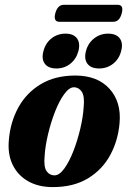

<svg xmlns="http://www.w3.org/2000/svg" viewBox="-20 -772 536 802"><path d="M295 -456.5Q388 -456 437.5 -401Q487 -346 479.5 -259Q473.5 -185.5 440.5 -124.5Q407.5 -63.5 347.5 -27Q287.5 9.5 200.5 9.5Q140.5 9.5 97.5 -15Q54.5 -39.5 33 -83.5Q11.5 -127.5 17 -187Q23 -261.5 56.5 -322.8Q90 -384 150 -420.2Q210 -456.5 295 -456.5ZM207.5 -39.5Q228 -39.5 248.8 -68.2Q269.5 -97 286.8 -141.5Q304 -186 315.5 -235Q327 -284 329.5 -324.5Q334 -370 321.8 -388.5Q309.5 -407 290 -407.5Q269.5 -408 248.5 -379.2Q227.5 -350.5 210 -305.8Q192.5 -261 180.8 -211.8Q169 -162.5 166.5 -121.5Q162 -75 174.5 -57.2Q187 -39.5 207.5 -39.5ZM215.5 -486Q182 -486 167.2 -505.8Q152.5 -525.5 161.5 -558.5Q170 -592 195.2 -611.8Q220.5 -631.5 253.5 -631.5Q287 -631.5 301.5 -611.8Q316 -592 307.5 -558.5Q298.5 -525.5 273.8 -505.8Q249 -486 215.5 -486ZM393.5 -486Q360 -486 345.2 -505.8Q330.5 -525.5 339 -558.5Q347.5 -591.5 373 -611.5Q398.5 -631.5 431.5 -631.5Q465.5 -631.5 480.2 -611.8Q495 -592 486 -558.5Q477.5 -525.5 452.5 -505.8Q427.5 -486 393.5 -486ZM211 -716.5Q220.5 -752 247 -752H471.5Q498 -752 488.5 -716.5Q479.5 -681 453 -681H228Q202 -681 211 -716.5Z"/></svg>

Font: Fraunces 144pt S050
Style: Bold Italic
Weight: 700
Italic angle: -16°
Version: Version 1.000; ttfautohint (v1.8.3)